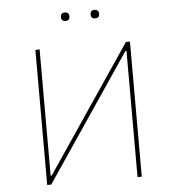

<svg xmlns="http://www.w3.org/2000/svg" viewBox="-55 -851 818 902"><g transform="rotate(-5 354.0 -400.0)"><path d="M264 -780Q264 -800 284 -800Q304 -800 304 -780Q304 -760 284 -760Q264 -760 264 -780ZM404 -780Q404 -800 424 -800Q444 -800 444 -780Q444 -760 424 -760Q404 -760 404 -780ZM131 0V-636L151 -638V-42H156L558 -637H577V0H557V-595H552L150 0Z"/></g></svg>

Font: Alegreya Sans SC Thin
Style: Regular
Weight: 100
Designer: Juan Pablo del Peral
Foundry: Huerta Tipografica
Version: Version 2.007